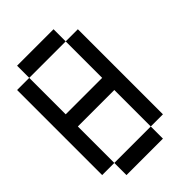

<svg xmlns="http://www.w3.org/2000/svg" viewBox="-259 -1009 1117 1117"><g transform="rotate(-45 300.0 -450.0)"><path d="M0 -100V-800H100V-500H400V-800H500V-100H400V-400H100V-100ZM100 -100H400V0H100ZM100 -800V-900H400V-800Z"/></g></svg>

Font: Galmuri9 Regular
Style: Regular
Weight: 400
Designer: Lee Minseo (quiple)
Version: Version 2.399;hotconv 1.1.1;makeotfexe 2.6.0 DEVELOPMENT